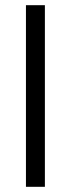

<svg xmlns="http://www.w3.org/2000/svg" viewBox="-20 -720 272 740"><path d="M153 -700V0H80V-700Z"/></svg>

Font: Pathway Extreme SemiCondensed Light
Style: Regular
Weight: 300
Width: 4
Version: Version 1.001;gftools[0.9.26]